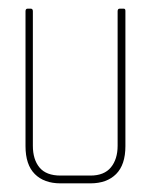

<svg xmlns="http://www.w3.org/2000/svg" viewBox="-20 -424 350 444"><path d="M189 0H120Q82 0 60.5 -21.5Q39 -43 39 -86V-398Q39 -404 44 -404H51Q56 -404 56 -398V-87Q56 -55 71.5 -36.5Q87 -18 120 -18H189Q221 -18 236.5 -37Q252 -56 252 -87V-398Q252 -404 257 -404H266Q270 -404 270 -399V-86Q270 -43 248.5 -21.5Q227 0 189 0Z"/></svg>

Font: Chathura Thin
Style: Regular
Weight: 250
Designer: Appaji Ambarisha Darbha
Foundry: Aditya Fonts
Version: Version 1.001 2016